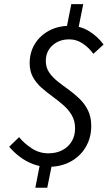

<svg xmlns="http://www.w3.org/2000/svg" viewBox="-20 -771 520 901"><path d="M205.8 12Q168.4 12 134.3 -1.3Q100.1 -14.5 72 -35.9Q43.8 -57.4 23.2 -82.4L69.6 -127.4Q92.9 -98.6 128.5 -75.1Q164.1 -51.5 207.2 -51.5Q243.9 -51.5 272.2 -66.1Q300.5 -80.7 316.4 -107.2Q332.3 -133.6 332.3 -168.4Q332.3 -204.1 316.9 -230.3Q301.4 -256.6 277 -277.9Q252.6 -299.2 225.8 -318.6Q198.9 -338.1 174.5 -359.6Q150.1 -381.1 134.6 -409.1Q119.2 -437.1 119.2 -474.3Q119.2 -525.1 143.4 -564.6Q167.6 -604.1 210.2 -627Q252.8 -649.8 307.8 -649.8Q357.3 -649.8 397.6 -625Q438 -600.3 466 -562.1L418.2 -518.4Q397.2 -547.4 368.2 -566.8Q339.3 -586.3 305 -586.3Q257.3 -586.3 226.2 -557.9Q195 -529.6 195 -484.8Q195 -454.3 210.5 -431.4Q225.9 -408.5 250.3 -389.2Q274.7 -369.8 301.6 -350.6Q328.5 -331.3 352.9 -307.9Q377.3 -284.4 392.7 -253.5Q408.2 -222.6 408.2 -179.6Q408.2 -125.5 383 -82Q357.8 -38.5 312.2 -13.2Q266.7 12 205.8 12ZM145.8 110 170.2 -14.8H226.9L201.8 110ZM289.2 -623.7 314.6 -751.5H370.6L345.1 -623.7Z"/></svg>

Font: Source Sans 3
Style: Italic
Weight: 200
Italic angle: -11°
Designer: Paul D. Hunt
Foundry: Adobe
Version: Version 3.046;hotconv 1.0.118;makeotfexe 2.5.65603